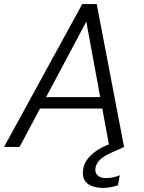

<svg xmlns="http://www.w3.org/2000/svg" viewBox="-32 -720 705 941"><path d="M-12 0 371 -700H442L576 0H504L391 -614L64 0ZM119 -188 148 -244H497L507 -188ZM472 201Q444 201 419 192Q394 183 382 162.5Q370 142 376 109Q379 86 393.5 64.5Q408 43 435 23Q462 3 505 -14L564 -38L577 0L512 29Q474 46 457 64Q440 82 436 102Q432 127 446.5 140Q461 153 488 153Q503 153 520.5 149.5Q538 146 555 139L546 188Q530 194 510.5 197.5Q491 201 472 201Z"/></svg>

Font: DM Sans 18pt Light
Style: Italic
Weight: 300
Italic angle: -10°
Designer: Colophon Foundry, Jonny Pinhorn
Foundry: Colophon Foundry
Version: Version 4.004;gftools[0.9.30]